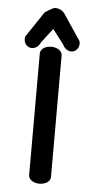

<svg xmlns="http://www.w3.org/2000/svg" viewBox="-54 -790 407 824"><g transform="rotate(5 149.5 -378.5)"><path d="M101 -32.5C101 -12.4 124.5 0 148 0C171.5 0 195.1 -12.3 195.1 -32.5V-557.6C194.4 -577.4 171.8 -590 148 -590C124.8 -590 101.9 -578.6 101 -557.5C100.8 -556 101 -32.8 101 -32.5ZM64.2 -577.3C81.7 -577.3 95.1 -588.5 101.9 -604.8L149.5 -666.6L197.1 -604.8C202.2 -592.8 215.4 -577.3 234.8 -577.3C244 -577.3 253.1 -581.5 259.4 -589.5C267.8 -599.3 269.4 -612.3 266.5 -623.4L266.4 -624.1L265.2 -626.1L263.5 -628.5C263.5 -628.5 201 -722.1 193 -733.9C184.4 -748.3 168 -757.3 149.5 -757.3C139.5 -757.3 106.2 -734.2 106.2 -734.2C99.6 -724.5 35.5 -628.6 35.5 -628.5L33.8 -626.1L32.6 -624.1L32.5 -623.4C29.5 -611.9 31.3 -598.3 40.5 -588.4C46.8 -581.1 55.4 -577.3 64.2 -577.3Z"/></g></svg>

Font: Hi.
Style: Black
Weight: 400
Designer: Mew Too, Robert Jablonski
Foundry: Cannot Into Space Fonts
Version: Version 1.996